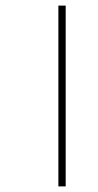

<svg xmlns="http://www.w3.org/2000/svg" viewBox="-20 -681 348 684"><path d="M188 -17H214V-661H188Z"/></svg>

Font: Noto Sans Malayalam UI Thin
Style: Regular
Weight: 100
Designer: Jelle Bosma - Monotype Design Team
Foundry: Monotype Imaging Inc.
Version: Version 2.104